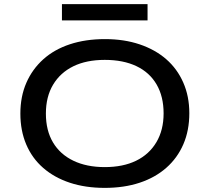

<svg xmlns="http://www.w3.org/2000/svg" viewBox="-20 -904 1018 933"><path d="M489 9Q395 9 319.5 -16Q244 -41 190 -88Q136 -135 107.5 -202Q79 -269 79 -352Q79 -435 108 -501.5Q137 -568 190.5 -616Q244 -664 320 -689Q396 -714 490 -714Q583 -714 658.5 -688.5Q734 -663 787.5 -616.5Q841 -570 870.5 -503Q900 -436 900 -354Q900 -270 871 -203Q842 -136 788 -88.5Q734 -41 658.5 -16Q583 9 489 9ZM489 -92Q578 -92 641.5 -123Q705 -154 740 -213Q775 -272 775 -353Q775 -435 741 -493.5Q707 -552 643 -582.5Q579 -613 489 -613Q400 -613 336.5 -582Q273 -551 238 -492.5Q203 -434 203 -352Q203 -270 237.5 -212Q272 -154 336.5 -123Q401 -92 489 -92ZM281 -805V-884H697V-805Z"/></svg>

Font: Nunito Sans 10pt Expanded SemiBold
Style: Regular
Weight: 600
Width: 7
Designer: Vernon Adams
Foundry: Vernon Adams
Version: Version 3.101;gftools[0.9.27]